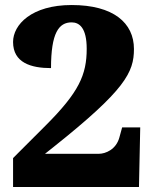

<svg xmlns="http://www.w3.org/2000/svg" viewBox="-20 -744 609 764"><path d="M32 0H533L538 -237H466L455 -197C442 -149 400 -132 373 -132H159L193 -159C478 -386 513 -456 513 -549C513 -653 431 -724 265 -724C106 -724 32 -646 32 -577C32 -494 104 -473 183 -473C183 -613 214 -655 265 -655C296 -655 325 -633 325 -550C325 -446 294 -377 162 -245L32 -115Z"/></svg>

Font: Noto Serif Georgian Black
Style: Regular
Weight: 900
Designer: Monotype Design Team, Akaki Razmadze
Foundry: Google LLC
Version: Version 2.003